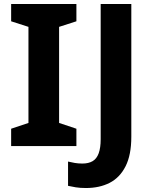

<svg xmlns="http://www.w3.org/2000/svg" viewBox="-20 -734 762 965"><path d="M364 0H36V-87L123 -116V-599L36 -627V-714H364V-627L277 -599V-116L364 -87ZM412 211Q383 211 361 207.5Q339 204 322 200V78Q338 82 356 85Q374 88 394 88Q425 88 445.5 76Q466 64 476 36.5Q486 9 486 -34V-714H640V-47Q640 45 611 102Q582 159 531 185Q480 211 412 211Z"/></svg>

Font: Noto Sans Lao
Style: Bold
Weight: 700
Designer: Monotype Design Team
Foundry: Monotype Imaging Inc.
Version: Version 2.003